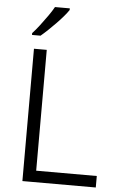

<svg xmlns="http://www.w3.org/2000/svg" viewBox="-62 -989 642 1032"><g transform="rotate(5 259.0 -473.5)"><path d="M99 0V-714H168V-62H495V0ZM272 -938Q262 -923 245 -903Q228 -883 207.5 -862Q187 -841 166.5 -821.5Q146 -802 128 -787H82V-797Q100 -816 120.5 -843Q141 -870 160.5 -897.5Q180 -925 192 -947H272Z"/></g></svg>

Font: Noto Sans Oriya Light
Style: Regular
Weight: 300
Version: Version 2.003